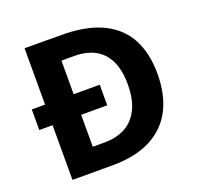

<svg xmlns="http://www.w3.org/2000/svg" viewBox="-126 -857 1015 991"><g transform="rotate(-20 381.0 -361.5)"><path d="M408.2 -300.5H35V-413.5H408.2ZM123.8 -723Q167.1 -722.9 232.7 -722.8Q298.2 -722.8 333 -722Q461.6 -718.5 545 -674.8Q628.4 -631.1 668.1 -552.6Q707.8 -474 707.8 -364.8Q707.8 -251.9 666.2 -170.3Q624.8 -88.8 540.2 -44.4Q455.6 0 328.8 0H108V-723ZM265 -125H332.5Q392.9 -125 440.7 -149.4Q488.5 -173.9 516.8 -227.6Q545 -281.4 545 -366Q545 -445.1 519.6 -496.9Q494.1 -548.8 447.4 -573.4Q400.6 -598 334 -598H265Z"/></g></svg>

Font: Public Sans VF
Style: Regular
Weight: 400
Designer: Pablo Impallari, Rodrigo Fuenzalida (Modified by Dan O. Williams and USWDS)
Version: Version 1.003